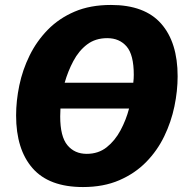

<svg xmlns="http://www.w3.org/2000/svg" viewBox="-20 -741 754 775"><path d="M315 14Q178 14 111.5 -62Q45 -138 45 -275Q45 -334 58 -396.5Q71 -459 99.5 -517Q128 -575 173 -621Q218 -667 281 -694Q344 -721 428 -721Q564 -721 630.5 -645.5Q697 -570 697 -433Q697 -374 684 -311.5Q671 -249 643 -191Q615 -133 570 -87Q525 -41 461.5 -13.5Q398 14 315 14ZM413 -587Q365 -587 331.5 -561.5Q298 -536 276 -494.5Q254 -453 241 -407H518Q520 -424 520 -439Q520 -520 491 -553.5Q462 -587 413 -587ZM330 -120Q377 -120 410.5 -146.5Q444 -173 466.5 -215Q489 -257 501 -303H224Q223 -286 223 -271Q223 -190 252 -155Q281 -120 330 -120Z"/></svg>

Font: Bitter ExtraBold
Style: Italic
Weight: 800
Italic angle: -9°
Designer: Sol Matas, and Bitter project Authors
Foundry: Sol Matas
Version: Version 2.001